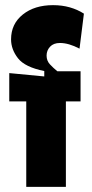

<svg xmlns="http://www.w3.org/2000/svg" viewBox="-20 -726 357 746"><path d="M82 0V-332H16V-442L152 -429V-450Q77 -465 50 -499.5Q23 -534 23 -573Q23 -633 68.5 -669.5Q114 -706 186 -706Q221 -706 251 -697.5Q281 -689 306 -673L289 -537Q247 -559 213 -559Q188 -559 174.5 -544.5Q161 -530 161 -510Q161 -490 174 -476Q187 -462 203 -449H293V-332H236V0Z"/></svg>

Font: Bricolage Grotesque 12pt Condensed ExtraBold
Style: Regular
Weight: 800
Width: 3
Designer: Mathieu Triay
Foundry: Atelier Triay
Version: Version 1.001; ttfautohint (v1.8.4.7-5d5b);gftools[0.9.33.de